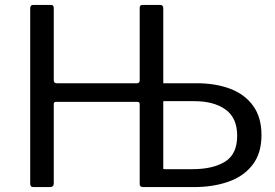

<svg xmlns="http://www.w3.org/2000/svg" viewBox="-20 -762 1121 782"><path d="M589 -550H638V-433Q638 -423 647 -423H780Q858 -423 917.5 -400.5Q977 -378 1011 -331Q1045 -284 1045 -212Q1045 -138 1009 -91Q973 -44 910.5 -22Q848 0 769 0H589ZM946 -209Q946 -282 898.5 -316Q851 -350 771 -350H648Q638 -350 638 -337V-85Q638 -73 651 -73H764Q847 -73 896.5 -103.5Q946 -134 946 -209ZM540 -347H208Q199 -347 199 -339V-15Q199 0 183 0H117Q109 0 106 -3.5Q103 -7 103 -14V-728Q103 -742 115 -742H188Q199 -742 199 -729V-435Q199 -423 211 -423H538Q549 -423 549 -435V-730Q549 -742 560 -742H633Q645 -742 645 -728V-14Q645 0 633 0H563Q549 0 549 -12V-338Q549 -347 540 -347Z"/></svg>

Font: Libre Franklin
Style: Regular
Weight: 400
Designer: Pablo Impallari, Rodrigo Fuenzalida, Nhung Nguyen
Foundry: Impallari Type
Version: Version 3.000